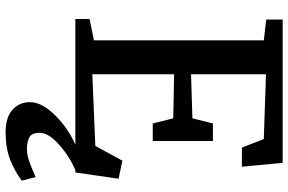

<svg xmlns="http://www.w3.org/2000/svg" viewBox="-196 -602 1053 702"><g transform="rotate(90 331.0 -251.5)"><path d="M128 -68V-689L52 -698V-758H576L590 -609H520L489 -689L252 -697V-423L413 -428L432 -503H496V-283H432L413 -358L252 -361V-62L514 -73L568 -172L634 -158L611 0H603Q554 20 510 59Q466 98 466 130Q466 156 478.5 165.5Q491 175 518 177Q541 178 563 171Q585 164 603 156Q621 148 628 145L641 196Q606 222 564 238.5Q522 255 464 255Q410 255 382 230Q354 205 354 166Q354 122 402.5 73.5Q451 25 510 0H50V-52Z"/></g></svg>

Font: Martel
Style: Bold
Weight: 700
Designer: Dan Reynolds
Foundry: Dan Reynolds
Version: Version 1.001; ttfautohint (v1.1) -l 5 -r 5 -G 72 -x 0 -D la